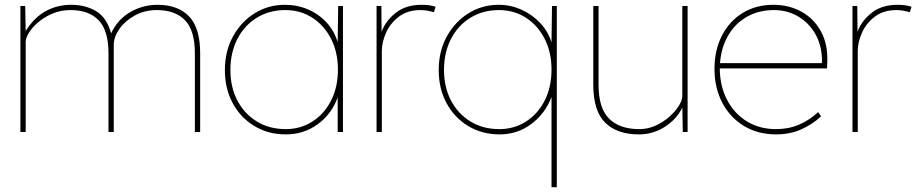

<svg xmlns="http://www.w3.org/2000/svg" viewBox="-20 -550 3818 800"><path d="M65 0V-525H85L87 -421Q124 -479 172 -504.5Q220 -530 276 -530Q336 -530 380.5 -503.5Q425 -477 443 -411Q470 -469 522.5 -499.5Q575 -530 636 -530Q721 -530 767.5 -482Q814 -434 814 -328V0H792V-328Q792 -423 751 -465.5Q710 -508 634 -508Q582 -508 541.5 -485.5Q501 -463 477.5 -429.5Q454 -396 454 -364V0H432V-328Q432 -423 391 -465.5Q350 -508 274 -508Q233 -508 199 -493.5Q165 -479 139.5 -457.5Q114 -436 100.5 -413.5Q87 -391 87 -376V0Z M1171 10Q1098 10 1040.5 -24.5Q983 -59 950 -119.5Q917 -180 917 -258Q917 -337 951 -398.5Q985 -460 1041.5 -495Q1098 -530 1167 -530Q1219 -530 1264 -510.5Q1309 -491 1341 -456Q1373 -421 1387 -374L1389 -525H1409V0H1387V-144Q1362 -75 1304 -32.5Q1246 10 1171 10ZM1171 -12Q1232 -12 1281.5 -43.5Q1331 -75 1359.5 -131Q1388 -187 1388 -260Q1388 -332 1359.5 -388Q1331 -444 1281.5 -476Q1232 -508 1169 -508Q1102 -508 1050 -476Q998 -444 969 -387.5Q940 -331 940 -258Q940 -187 969 -131.5Q998 -76 1050 -44Q1102 -12 1171 -12Z M1549 0V-525H1569L1570 -417Q1585 -461 1627.5 -495.5Q1670 -530 1737 -530Q1771 -530 1795 -522L1788 -499Q1772 -504 1757.5 -506Q1743 -508 1732 -508Q1678 -508 1642 -480.5Q1606 -453 1588.5 -413.5Q1571 -374 1571 -338V0Z M2278 230V-146Q2252 -77 2194 -33.5Q2136 10 2062 10Q1989 10 1931.5 -24.5Q1874 -59 1841 -119.5Q1808 -180 1808 -258Q1808 -337 1842 -398.5Q1876 -460 1932.5 -495Q1989 -530 2058 -530Q2107 -530 2152 -510Q2197 -490 2230.5 -454.5Q2264 -419 2278 -373L2280 -525H2300V230ZM2061 -12Q2122 -12 2171.5 -43.5Q2221 -75 2249.5 -131Q2278 -187 2278 -260Q2278 -332 2249.5 -388Q2221 -444 2171.5 -476Q2122 -508 2059 -508Q1992 -508 1940 -476Q1888 -444 1859 -387.5Q1830 -331 1830 -258Q1830 -187 1859 -131.5Q1888 -76 1940 -44Q1992 -12 2061 -12Z M2642 10Q2551 10 2501.5 -39Q2452 -88 2452 -197V-525H2474V-197Q2474 -99 2518 -55.5Q2562 -12 2644 -12Q2680 -12 2712.5 -27Q2745 -42 2770 -64.5Q2795 -87 2809 -110Q2823 -133 2823 -149V-525H2845V0H2825L2823 -102Q2801 -55 2751.5 -22.5Q2702 10 2642 10Z M3214 10Q3138 10 3080 -25Q3022 -60 2989.5 -122Q2957 -184 2957 -263Q2957 -341 2988 -401.5Q3019 -462 3074.5 -496Q3130 -530 3202 -530Q3268 -530 3320 -501Q3372 -472 3401 -418.5Q3430 -365 3427 -291L3426 -265H2979V-263Q2980 -190 3010 -133Q3040 -76 3092.5 -44Q3145 -12 3214 -12Q3266 -12 3310 -31Q3354 -50 3389 -83L3401 -65Q3364 -31 3317.5 -10.5Q3271 10 3214 10ZM3205 -508Q3141 -508 3092 -480Q3043 -452 3014 -402Q2985 -352 2980 -287H3404L3405 -295Q3405 -359 3378 -407Q3351 -455 3305.5 -481.5Q3260 -508 3205 -508Z M3532 0V-525H3552L3553 -417Q3568 -461 3610.5 -495.5Q3653 -530 3720 -530Q3754 -530 3778 -522L3771 -499Q3755 -504 3740.5 -506Q3726 -508 3715 -508Q3661 -508 3625 -480.5Q3589 -453 3571.5 -413.5Q3554 -374 3554 -338V0Z"/></svg>

Font: Lexend Thin
Style: Regular
Weight: 100
Designer: Bonnie Shaver-Troup, Thomas Jockin
Foundry: Lexend
Version: Version 1.007; ttfautohint (v1.8.3)